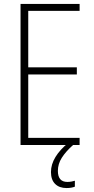

<svg xmlns="http://www.w3.org/2000/svg" viewBox="-20 -734 475 972"><path d="M383 0H84V-714H383V-679H123V-393H369V-357H123V-36H383ZM273 131Q273 187 321 187Q332 187 342.5 185Q353 183 359 181V211Q352 214 341 216Q330 218 317 218Q280 218 259 197Q238 176 238 137Q238 98 261 60.5Q284 23 325 -10L350 0Q313 33 293 64.5Q273 96 273 131Z"/></svg>

Font: Noto Sans Khmer UI Condensed ExtraLight
Style: Regular
Weight: 200
Width: 3
Designer: Danh Hong and the Monotype Design Team
Foundry: Monotype Imaging Inc.
Version: Version 2.002; ttfautohint (v1.8.4.7-5d5b)